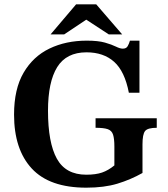

<svg xmlns="http://www.w3.org/2000/svg" viewBox="-20 -857 779 888"><path d="M379 11Q209 11 127 -77.5Q45 -166 45 -327Q45 -445 89 -520.5Q133 -596 209 -632.5Q285 -669 381 -669Q434 -669 465.5 -660Q497 -651 516 -641.5Q535 -632 548 -632Q564 -632 570.5 -643.5Q577 -655 581 -669H625V-428H576Q557 -527 508 -571Q459 -615 380 -615Q287 -615 244.5 -546.5Q202 -478 202 -345Q202 -197 243 -123Q284 -49 379 -49Q423 -49 452 -59Q481 -69 509 -92V-179Q509 -215 503 -234Q497 -253 478.5 -259.5Q460 -266 422 -266V-310H705V-266Q663 -266 651 -251Q639 -236 639 -189V-57Q584 -26 523 -7.5Q462 11 379 11ZM277 -698H214L332 -837H425L545 -698H483L379 -766Z"/></svg>

Font: STIX Two Text
Style: Bold
Weight: 700
Designer: Ross Mills, John Hudson & Paul Hanslow, Tiro Typeworks Ltd; with prior portions MicroPress Inc., and Coen Hoffman.
Foundry: Tiro Typeworks Ltd
Version: Version 2.13 b171